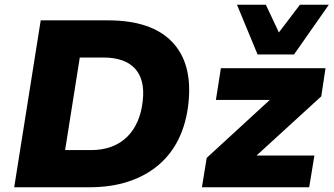

<svg xmlns="http://www.w3.org/2000/svg" viewBox="-20 -791 1409 811"><path d="M40 0 152 -705H437Q619 -705 706.5 -614.5Q794 -524 776 -355Q767 -271 735 -205Q703 -139 649 -93.5Q595 -48 522 -24Q449 0 357 0ZM255 -157H364Q412 -157 450 -171Q488 -185 516 -212Q544 -239 561 -278Q578 -317 583 -366Q593 -455 550 -501.5Q507 -548 417 -548H317ZM833 0 853 -124 1161 -407 1152 -369H892L913 -503H1355L1337 -384L1022 -96L1031 -134H1308L1286 0ZM1068 -561 981 -771H1103L1158 -654L1247 -771H1369L1222 -561Z"/></svg>

Font: Nunito Sans 8pt Black
Style: Italic
Weight: 900
Italic angle: -9°
Version: Version 3.101;gftools[0.9.27]